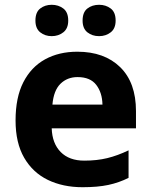

<svg xmlns="http://www.w3.org/2000/svg" viewBox="-20 -772 631 802"><path d="M303 -556Q416 -556 482 -491.5Q548 -427 548 -308V-236H196Q198 -173 233.5 -137Q269 -101 332 -101Q385 -101 428 -111.5Q471 -122 517 -144V-29Q477 -9 432.5 0.5Q388 10 325 10Q243 10 180 -20.5Q117 -51 81 -113Q45 -175 45 -269Q45 -365 77.5 -428.5Q110 -492 168 -524Q226 -556 303 -556ZM304 -450Q261 -450 232.5 -422Q204 -394 199 -335H408Q407 -385 382 -417.5Q357 -450 304 -450ZM128 -686Q128 -721 148 -736.5Q168 -752 196 -752Q224 -752 244.5 -736.5Q265 -721 265 -686Q265 -653 244.5 -637Q224 -621 196 -621Q168 -621 148 -637Q128 -653 128 -686ZM325 -686Q325 -721 345 -736.5Q365 -752 394 -752Q422 -752 442.5 -736.5Q463 -721 463 -686Q463 -653 442.5 -637Q422 -621 394 -621Q365 -621 345 -637Q325 -653 325 -686Z"/></svg>

Font: Noto Sans Balinese
Style: Bold
Weight: 700
Designer: Aditya Bayu, David Williams
Foundry: David Williams
Version: Version 2.005; ttfautohint (v1.8.4.7-5d5b)